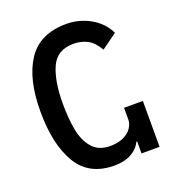

<svg xmlns="http://www.w3.org/2000/svg" viewBox="-135 -842 871 959"><g transform="rotate(-20 300.0 -362.0)"><path d="M553.5 -244V0H457.5V-63.5H453Q438 -30 401 -9.5Q364 11 311 11Q177 11 115.8 -91.2Q54.5 -193.5 54.5 -368.5Q54.5 -542 119.2 -639.2Q184 -736.5 326 -736.5Q370 -736.5 412.2 -721.5Q454.5 -706.5 487.8 -678.2Q521 -650 539 -611.5L456.5 -552Q430 -598 397 -614.5Q364 -631 325 -631Q237.5 -631 205.2 -559.5Q173 -488 173 -368.5Q173 -287 184.8 -226Q196.5 -165 229.8 -126.5Q263 -88 324 -88Q366 -88 395.5 -102Q425 -116 439.2 -137.8Q453.5 -159.5 453.5 -182V-244Z"/></g></svg>

Font: JuliaMono SemiBold
Style: Regular
Weight: 600
Monospace: yes
Designer: cormullion
Foundry: corm
Version: Version 0.055; ttfautohint (v1.8.4)